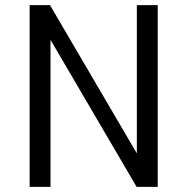

<svg xmlns="http://www.w3.org/2000/svg" viewBox="-20 -725 727 745"><path d="M95 0V-705H174L515 -123H511V-705H592V0H510L171 -579H176V0Z"/></svg>

Font: Nunito Sans 7pt Condensed
Style: Regular
Weight: 400
Width: 3
Designer: Vernon Adams
Foundry: Vernon Adams
Version: Version 3.101;gftools[0.9.27]